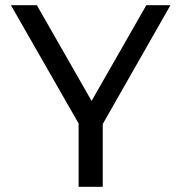

<svg xmlns="http://www.w3.org/2000/svg" viewBox="-20 -720 707 740"><path d="M376 -242 637 -700H544L333 -331L122 -700H22L283 -244V0H376Z"/></svg>

Font: Rookery
Style: Regular
Weight: 400
Designer: Ryan Kimball / Julieta Ulanovsky
Foundry: Motorola Mobility LLC.
Version: Version 1.0